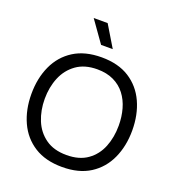

<svg xmlns="http://www.w3.org/2000/svg" viewBox="-163 -1055 1086 1190"><g transform="rotate(20 380.5 -459.5)"><path d="M381 8Q271 8 197 -39Q123 -86 85.5 -168Q48 -250 48 -353Q48 -457 85.5 -539Q123 -621 197 -668Q271 -715 381 -715Q491 -715 564.5 -668Q638 -621 675.5 -539Q713 -457 713 -353Q713 -250 675.5 -168Q638 -86 564.5 -39Q491 8 381 8ZM381 -71Q465 -71 519 -109.5Q573 -148 598.5 -212Q624 -276 624 -353Q624 -411 609.5 -462.5Q595 -514 565 -553Q535 -592 489 -614Q443 -636 381 -636Q298 -636 243.5 -597Q189 -558 162.5 -494Q136 -430 136 -353Q136 -277 162 -213Q188 -149 242.5 -110Q297 -71 381 -71ZM350 -786 250 -927H342L427 -786Z"/></g></svg>

Font: Onest
Style: Regular
Weight: 400
Designer: Dmitri Voloshin, Andrey Kudryavtsev
Foundry: Dmitri Voloshin, Andrey Kudryavtsev
Version: Version 1.000;gftools[0.9.33]